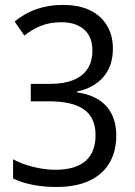

<svg xmlns="http://www.w3.org/2000/svg" viewBox="-20 -744 545 774"><path d="M435.1 -548.3Q435.1 -477.5 396.5 -433.3Q357.9 -389.2 290.5 -375V-371.6Q368.2 -360.8 408.4 -316.2Q448.7 -271.5 448.7 -197.8Q448.7 -134.8 421.9 -88.1Q395 -41.5 341.1 -15.9Q287.1 9.8 207 9.8Q158.7 9.8 114.3 1.5Q69.8 -6.8 32.7 -24.4V-102.1Q56.6 -88.9 85.7 -79.3Q114.7 -69.8 145 -64.7Q175.3 -59.6 202.6 -59.6Q283.7 -59.6 324.5 -95Q365.2 -130.4 365.2 -199.2Q365.2 -270 318.4 -302.7Q271.5 -335.4 181.6 -335.4H104V-405.8H179.7Q237.3 -405.8 275.6 -421.4Q314 -437 333.3 -467Q352.5 -497.1 352.5 -540.5Q352.5 -596.2 318.8 -625.2Q285.2 -654.3 228.5 -654.3Q179.2 -654.3 143.8 -639.4Q108.4 -624.5 78.1 -600.6L39.1 -657.2Q64 -677.7 93.5 -692.9Q123 -708 158.4 -716.1Q193.8 -724.1 234.9 -724.1Q299.3 -724.1 343.8 -702.1Q388.2 -680.2 411.6 -640.6Q435.1 -601.1 435.1 -548.3Z"/></svg>

Font: Open Sans SemiCondensed
Style: Regular
Weight: 400
Width: 4
Designer: Monotype Design Team
Foundry: Monotype Imaging Inc.
Version: Version 3.000